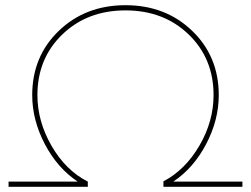

<svg xmlns="http://www.w3.org/2000/svg" viewBox="-20 -719 966 739"><path d="M609 -21Q693 -65 747.5 -158.5Q802 -252 802 -353Q802 -494 706 -586.5Q610 -679 463 -679Q316 -679 220 -586.5Q124 -494 124 -353Q124 -252 178.5 -157.5Q233 -63 318 -20V0H13V-20H279Q201 -72 152.5 -164.5Q104 -257 104 -353Q104 -502 206.5 -600.5Q309 -699 463 -699Q617 -699 719.5 -600.5Q822 -502 822 -353Q822 -257 773.5 -164.5Q725 -72 647 -20H913V0H609Z"/></svg>

Font: Montserrat arm Thin
Style: Regular
Weight: 250
Designer: Julieta Ulanovsky
Foundry: Julieta Ulanovsky
Version: Version 6.000;PS 006.000;hotconv 1.0.88;makeotf.lib2.5.64775